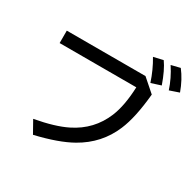

<svg xmlns="http://www.w3.org/2000/svg" viewBox="-195 -1092 1389 1366"><g transform="rotate(30 499.5 -409.0)"><path d="M77.1 -702.1H723.6L828.1 -610.4Q809.6 -412.1 761.7 -299.8Q692.4 -134.8 532.2 -44.4Q425.8 16.1 239.3 60.1L183.6 -39.1Q346.7 -68.8 441.4 -116.2Q596.7 -192.9 661.1 -349.6Q701.2 -447.3 707 -600.1H77.1ZM778.3 -676.8Q748 -769.5 701.2 -847.2L779.3 -865.2Q820.3 -808.1 857.4 -702.1ZM918 -696.8Q890.6 -781.2 838.9 -859.9L912.1 -877.9Q962.9 -812.5 995.1 -723.1Z"/></g></svg>

Font: UDEV Gothic 35
Style: Bold
Weight: 700
Version: v2.1.0; ttfautohint (v1.8.4.7-5d5b-dirty) -l 6 -r 45 -G 200 